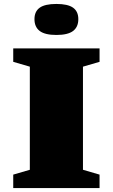

<svg xmlns="http://www.w3.org/2000/svg" viewBox="-20 -952 571 972"><path d="M484 -68V0H47V-68L131 -92.5V-614.5L47 -639V-707H484V-639L400 -614.5V-92.5ZM265.5 -775Q207.5 -775 181 -795.2Q154.5 -815.5 154.5 -855Q154.5 -894 181 -913Q207.5 -932 265.5 -932Q323.5 -932 350 -913Q376.5 -894 376.5 -855Q376.5 -815.5 350 -795.2Q323.5 -775 265.5 -775Z"/></svg>

Font: Newsreader Caption ExtraBold
Style: Regular
Weight: 800
Designer: Hugues Gentile
Foundry: Production Type
Version: Version 1.001